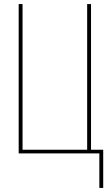

<svg xmlns="http://www.w3.org/2000/svg" viewBox="-20 -755 540 945"><path d="M469 170V0H72V-735H91V-18H409V-735H428V-18H488V170Z"/></svg>

Font: Iosevka Term Curly Thin
Style: Regular
Weight: 100
Designer: Belleve Invis
Foundry: Belleve Invis
Version: Version 32.3.0